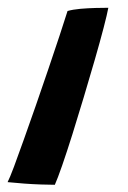

<svg xmlns="http://www.w3.org/2000/svg" viewBox="-28 -486 338 506"><path d="M116.5 1Q101.5 1 80 0.2Q58.5 -0.5 35.5 -2.2Q12.5 -4 -8 -6Q-2.5 -16.5 8.8 -46.5Q20 -76.5 35 -118.8Q50 -161 66.8 -209Q83.5 -257 99.5 -304.2Q115.5 -351.5 128.8 -391.5Q142 -431.5 150 -457Q164 -461 184 -462.8Q204 -464.5 224 -465Q244 -465.5 257.5 -465.5Q254.5 -449 245 -412.5Q235.5 -376 221.8 -328.5Q208 -281 192.8 -230Q177.5 -179 162.8 -132Q148 -85 135.8 -49.8Q123.5 -14.5 116.5 1Z"/></svg>

Font: Grandstander Thin Medium
Style: Italic
Weight: 500
Italic angle: -15°
Version: Version 1.200